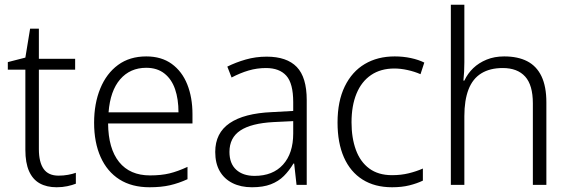

<svg xmlns="http://www.w3.org/2000/svg" viewBox="-20 -780 2402 810"><path d="M227 -39Q248 -39 267 -42.5Q286 -46 300 -51V-5Q285 1 264 5.5Q243 10 219 10Q177 10 147.5 -6.5Q118 -23 102.5 -58Q87 -93 87 -148V-486H13V-518L87 -537L107 -659H144V-532H297V-486H144V-151Q144 -96 164 -67.5Q184 -39 227 -39Z M597 -542Q661 -542 704.5 -510.5Q748 -479 770 -424Q792 -369 792 -298V-259H436Q437 -153 482.5 -96.5Q528 -40 613 -40Q660 -40 695 -48.5Q730 -57 771 -76V-24Q734 -7 697 1.5Q660 10 611 10Q536 10 484 -23Q432 -56 404.5 -117.5Q377 -179 377 -262Q377 -343 403 -406.5Q429 -470 478 -506Q527 -542 597 -542ZM597 -494Q529 -494 487 -445.5Q445 -397 438 -306H733Q733 -362 718.5 -404Q704 -446 673.5 -470Q643 -494 597 -494Z M1105 -541Q1190 -541 1232 -497.5Q1274 -454 1274 -358V0H1231L1221 -90H1218Q1200 -60 1177.5 -37.5Q1155 -15 1122.5 -2.5Q1090 10 1043 10Q996 10 961 -7.5Q926 -25 907 -58Q888 -91 888 -139Q888 -219 949 -260.5Q1010 -302 1127 -307L1217 -312V-349Q1217 -428 1188 -460.5Q1159 -493 1102 -493Q1064 -493 1028.5 -482.5Q993 -472 957 -453L939 -499Q975 -517 1017 -529Q1059 -541 1105 -541ZM1134 -265Q1040 -260 994 -229.5Q948 -199 948 -139Q948 -90 976.5 -64Q1005 -38 1054 -38Q1131 -38 1174 -85.5Q1217 -133 1217 -217V-269Z M1634 10Q1561 10 1509.5 -22.5Q1458 -55 1431 -116Q1404 -177 1404 -263Q1404 -353 1434.5 -415.5Q1465 -478 1519 -510Q1573 -542 1645 -542Q1681 -542 1713.5 -535Q1746 -528 1770 -516L1754 -467Q1729 -478 1699.5 -484.5Q1670 -491 1644 -491Q1586 -491 1545.5 -463.5Q1505 -436 1484 -385Q1463 -334 1463 -264Q1463 -198 1481.5 -147.5Q1500 -97 1538 -69Q1576 -41 1634 -41Q1672 -41 1704.5 -49Q1737 -57 1764 -69V-18Q1739 -6 1707 2Q1675 10 1634 10Z M1939 -517Q1939 -496 1938 -477.5Q1937 -459 1935 -440H1939Q1953 -470 1976.5 -492.5Q2000 -515 2033 -528.5Q2066 -542 2107 -542Q2165 -542 2204.5 -521.5Q2244 -501 2264.5 -458Q2285 -415 2285 -348V0H2228V-344Q2228 -421 2195.5 -457Q2163 -493 2101 -493Q2047 -493 2010.5 -470.5Q1974 -448 1956.5 -402.5Q1939 -357 1939 -290V0H1882V-760H1939Z"/></svg>

Font: Noto Sans Display Light
Style: Regular
Weight: 300
Designer: Monotype Design Team
Foundry: Monotype Imaging Inc.
Version: Version 2.003